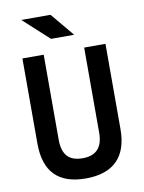

<svg xmlns="http://www.w3.org/2000/svg" viewBox="-98 -968 782 1045"><g transform="rotate(-10 293.0 -445.5)"><path d="M291 9.8Q63.5 9.8 63.5 -222.7V-693.4H181.2V-222.7Q181.2 -162.1 208.3 -131.8Q235.4 -101.6 293 -101.6Q404.8 -101.6 404.8 -222.7V-693.4H522.5V-222.7Q522.5 -106.4 463.6 -48.3Q404.8 9.8 291 9.8ZM235.4 -771.5 93.8 -900.9H255.4L363.3 -771.5Z"/></g></svg>

Font: Cascadia Code SemiBold
Style: Regular
Weight: 600
Monospace: yes
Designer: Aaron Bell
Foundry: Saja Typeworks
Version: Version 2404.023; ttfautohint (v1.8.4)